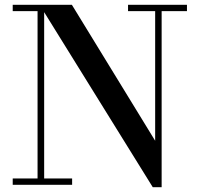

<svg xmlns="http://www.w3.org/2000/svg" viewBox="-20 -770 832 800"><path d="M164 -750V-26.5H280.5V0H33V-26.5H136.5V-723.5H33V-750ZM759 -750V-723.5H653.5V10H616.5L145 -750H279.5L626.5 -183.5V-723.5H513.5V-750Z"/></svg>

Font: Bodoni Moda SC 9pt Medium
Style: Regular
Weight: 500
Designer: Owen Earl
Foundry: indestructible type
Version: Version 2.005